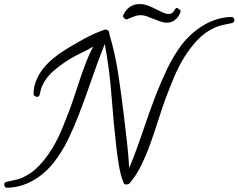

<svg xmlns="http://www.w3.org/2000/svg" viewBox="-80 -878 1151 927"><path d="M1051.8 -781.2Q1051.8 -769.5 1040 -766.6Q1018.6 -761.7 1000 -758.3Q981.4 -754.9 960 -746.1Q911.1 -724.6 874.5 -686Q837.9 -647.5 809.1 -600.6Q780.3 -553.7 759.3 -502.9Q738.3 -452.1 720.7 -405.3Q703.1 -358.4 685.5 -302.2Q668 -246.1 647.9 -189.9Q627.9 -133.8 603 -82Q578.1 -30.3 544.9 7.8Q542 10.7 537.6 11.7Q533.2 12.7 528.3 12.7Q519.5 12.7 516.6 4.9Q502 -32.2 494.6 -76.7Q487.3 -121.1 482.4 -161.1Q467.8 -288.1 458.5 -414.6Q449.2 -541 425.8 -666Q391.6 -580.1 362.3 -494.1Q333 -408.2 299.8 -322.3Q276.4 -261.7 248.5 -204.1Q220.7 -146.5 180.7 -94.7Q160.2 -68.4 134.8 -45.9Q109.4 -23.4 80.1 -6.8Q50.8 9.8 18.6 19Q-13.7 28.3 -47.9 28.3Q-52.7 28.3 -56.2 23.4Q-59.6 18.6 -59.6 13.7Q-59.6 2 -48.8 0Q-29.3 -4.9 -11.2 -8.3Q6.8 -11.7 26.4 -19.5Q72.3 -40 106.9 -76.2Q141.6 -112.3 168.9 -156.2Q196.3 -200.2 216.3 -248Q236.3 -295.9 252.9 -339.8Q267.6 -378.9 280.8 -418.9Q293.9 -459 307.1 -498.5Q320.3 -538.1 335.4 -577.1Q350.6 -616.2 370.1 -653.3Q342.8 -636.7 314.5 -623.5Q286.1 -610.4 258.8 -593.8Q219.7 -570.3 181.2 -538.1Q142.6 -505.9 123 -461.9Q118.2 -451.2 116.2 -440.9Q114.3 -430.7 111.3 -419.9Q108.4 -410.2 97.7 -410.2Q94.7 -410.2 88.4 -414.1Q82 -418 82 -421.9Q82 -458 94.7 -489.3Q107.4 -520.5 128.9 -547.4Q150.4 -574.2 177.7 -596.7Q205.1 -619.1 233.4 -636.7Q279.3 -665 327.6 -691.4Q376 -717.8 426.8 -735.4H428.7Q436.5 -735.4 442.9 -729.5Q449.2 -723.6 447.3 -715.8Q475.6 -621.1 490.2 -525.4Q504.9 -429.7 516.6 -332Q524.4 -265.6 532.2 -199.7Q540 -133.8 543.9 -66.4Q580.1 -155.3 609.9 -244.6Q639.6 -334 673.8 -422.9Q699.2 -487.3 728.5 -548.3Q757.8 -609.4 798.8 -664.1Q820.3 -691.4 847.2 -715.3Q874 -739.3 904.8 -757.3Q935.5 -775.4 969.7 -785.6Q1003.9 -795.9 1039.1 -795.9Q1043.9 -795.9 1047.9 -791Q1051.8 -786.1 1051.8 -781.2ZM792 -826.2Q792 -824.2 791 -819.3Q790 -814.5 788.1 -812.5Q780.3 -793 763.7 -780.8Q747.1 -768.6 726.6 -768.6Q710 -768.6 693.8 -774.4Q677.7 -780.3 661.6 -786.6Q645.5 -793 629.9 -798.8Q614.3 -804.7 597.7 -804.7Q586.9 -804.7 576.2 -801.3Q565.4 -797.9 556.2 -794.4Q546.9 -791 540.5 -787.6Q534.2 -784.2 532.2 -784.2Q526.4 -784.2 520 -789.6Q513.7 -794.9 513.7 -800.8Q513.7 -801.8 515.6 -806.2Q517.6 -810.5 518.6 -811.5Q527.3 -829.1 543.5 -841.8Q559.6 -854.5 579.1 -857.4Q584 -858.4 593.8 -858.4Q614.3 -858.4 633.8 -851.1Q653.3 -843.8 671.4 -834.5Q689.5 -825.2 705.6 -817.9Q721.7 -810.5 735.4 -810.5Q745.1 -810.5 750.5 -814.9Q755.9 -819.3 759.8 -825.2Q763.7 -831.1 766.6 -835.4Q769.5 -839.8 774.4 -839.8Q776.4 -839.8 784.2 -834Q792 -828.1 792 -826.2Z"/></svg>

Font: Calligraffiti
Style: Regular
Weight: 400
Designer: Dathan Boardman
Foundry: Open Window
Version: Version 1.000